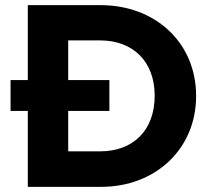

<svg xmlns="http://www.w3.org/2000/svg" viewBox="-20 -726 814 746"><path d="M21 -415V-295H88V0H373C584 0 742 -147 742 -353C742 -561 583 -706 371 -706H88V-415ZM245 -138V-295H405V-415H245V-569H369C496 -569 581 -488 581 -354C581 -219 497 -138 369 -138Z"/></svg>

Font: MV Cash
Style: Bold
Weight: 700
Designer: Rodrigo Fuenzalida
Foundry: fragTYPE
Version: Version 1.100;Glyphs 3.1.2 (3151)